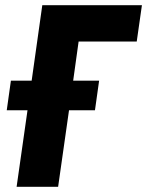

<svg xmlns="http://www.w3.org/2000/svg" viewBox="-20 -720 567 740"><path d="M44 0 86 -295H6L22 -409H102L143 -700H527L507 -560H283L262 -409H362L346 -295H246L204 0Z"/></svg>

Font: Finlandica
Style: Bold Italic
Weight: 700
Italic angle: -8°
Designer: Niklas Ekholm, Juho Hiilivirta, Jaakko Suomalainen
Foundry: Helsinki Type Studio
Version: Version 1.064; ttfautohint (v1.8.4.7-5d5b)